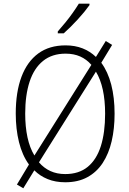

<svg xmlns="http://www.w3.org/2000/svg" viewBox="-20 -968 693 1030"><path d="M594.7 -357.9Q594.7 -277.8 579.1 -210.7Q563.5 -143.6 531.2 -94.2Q499 -44.9 449 -17.6Q398.9 9.8 330.1 9.8Q277.3 9.8 235.8 -7.1Q194.3 -23.9 164.1 -54.2L105 42L70.8 22L135.3 -85.4Q99.1 -135.7 81.8 -205.8Q64.5 -275.9 64.5 -358.9Q64.5 -474.1 95.2 -555.9Q126 -637.7 185.3 -681.2Q244.6 -724.6 332 -724.6Q382.3 -724.6 423.1 -708.5Q463.9 -692.4 494.6 -662.6L547.4 -748L581.5 -727.1L523.4 -631.3Q558.6 -583.5 576.7 -514.2Q594.7 -444.8 594.7 -357.9ZM543.9 -357.9Q543.9 -429.7 531.5 -486.6Q519 -543.5 494.6 -583.5L189 -97.2Q215.3 -66.4 250.5 -50.3Q285.6 -34.2 330.1 -34.2Q403.3 -34.2 450.7 -73Q498 -111.8 521 -184.3Q543.9 -256.8 543.9 -357.9ZM115.2 -358.4Q115.2 -288.1 127.4 -231.4Q139.6 -174.8 164.6 -133.8L470.2 -620.1Q444.3 -649.9 410.2 -665Q376 -680.2 332 -680.2Q259.3 -680.2 210.9 -641.1Q162.6 -602.1 138.9 -530Q115.2 -458 115.2 -358.4ZM460 -948.2V-940.4Q448.2 -923.8 431.9 -903.8Q415.5 -883.8 396.2 -862.8Q377 -841.8 357.9 -823Q338.9 -804.2 321.8 -789.1H290V-799.3Q310.5 -822.3 331.3 -847.9Q352.1 -873.5 370.4 -899.4Q388.7 -925.3 402.8 -948.2Z"/></svg>

Font: Open Sans SemiCondensed Light
Style: Regular
Weight: 300
Width: 4
Designer: Monotype Design Team
Foundry: Monotype Imaging Inc.
Version: Version 3.000